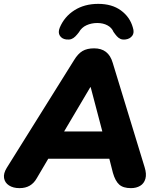

<svg xmlns="http://www.w3.org/2000/svg" viewBox="-34 -964 817 993"><path d="M67 9Q34 9 12.5 -5Q-9 -19 -13 -43Q-17 -67 1 -96L349 -653Q369 -686 392.5 -700Q416 -714 453 -714Q490 -714 514 -695.5Q538 -677 549 -639L714 -99Q725 -64 718 -39.5Q711 -15 691 -3Q671 9 643 9Q603 9 582.5 -9.5Q562 -28 550 -70L522 -180L573 -143H173L235 -176L156 -42Q142 -17 120 -4Q98 9 67 9ZM433 -513 278 -251 256 -284H536L505 -247L435 -513ZM308 -760Q286 -763 275.5 -779.5Q265 -796 275 -821Q299 -878 351 -911Q403 -944 474 -944Q545 -944 591.5 -910Q638 -876 653 -822Q662 -795 650 -779Q638 -763 616 -760Q600 -758 589.5 -762.5Q579 -767 570.5 -776.5Q562 -786 553 -799Q544 -821 521.5 -833Q499 -845 469 -845Q439 -845 413.5 -833.5Q388 -822 374 -797Q365 -785 355.5 -775.5Q346 -766 335 -762Q324 -758 308 -760Z"/></svg>

Font: Nunito ExtraLight Black
Style: Italic
Weight: 900
Italic angle: -9°
Version: Version 3.602